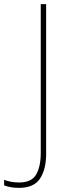

<svg xmlns="http://www.w3.org/2000/svg" viewBox="-99 -827 334 928"><path d="M-7 81Q-31 81 -48.5 77.5Q-66 74 -79 69V42Q-65 48 -46 51.5Q-27 55 -7 55Q54 55 76 16Q98 -23 98 -88V-807H124V-83Q124 -9 94.5 36Q65 81 -7 81Z"/></svg>

Font: Noto Sans Telugu UI SemiCondensed Thin
Style: Regular
Weight: 100
Width: 4
Designer: Jelle Bosma - Monotype Design Team
Foundry: Monotype Imaging Inc.
Version: Version 2.005; ttfautohint (v1.8.4.7-5d5b)